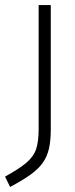

<svg xmlns="http://www.w3.org/2000/svg" viewBox="-76 -520 297 760"><path d="M-36 220 -56 179Q-1 149 28 124.5Q57 100 67 70Q77 40 77 -9V-500H125V-8Q125 36 118 67.5Q111 99 93.5 124Q76 149 44.5 171.5Q13 194 -36 220Z"/></svg>

Font: Cairo Play Light
Style: Regular
Weight: 300
Version: Version 3.119